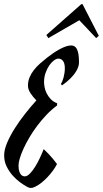

<svg xmlns="http://www.w3.org/2000/svg" viewBox="-48 -901 500 933"><path d="M229 -388.2Q201.7 -368.2 177.2 -342.3Q152.8 -316.4 132.1 -288.8Q111.3 -261.2 94.7 -232.9Q78.1 -204.6 66.4 -179Q54.7 -153.3 48.3 -132.1Q42 -110.8 42 -97.2Q42 -78.6 45.7 -68.1Q49.3 -57.6 54.2 -52.2Q59.1 -46.9 64.2 -45.4Q69.3 -43.9 71.8 -43.9Q84 -43.9 97.2 -57.4Q110.4 -70.8 122.8 -90.8Q135.3 -110.8 146 -133.8Q156.7 -156.7 164.1 -175.8H165Q176.8 -165 188.2 -152.8Q199.7 -140.6 209 -129.4Q219.7 -116.7 229 -104Q221.2 -88.4 209.5 -72.3Q197.8 -56.2 183.8 -41.3Q169.9 -26.4 154.5 -13.9Q139.2 -1.5 124 5.9Q115.7 9.8 111.6 11Q107.4 12.2 100.1 12.2Q95.7 12.2 90.6 10Q85.4 7.8 80.1 4.9Q66.9 -2.4 48.3 -16.1Q29.8 -29.8 12.9 -48.8Q-3.9 -67.9 -15.9 -92.3Q-27.8 -116.7 -27.8 -146Q-27.8 -173.3 -13.2 -207.8Q1.5 -242.2 24.4 -278.3Q47.4 -314.5 75 -349.4Q102.5 -384.3 128.9 -413.1Q111.8 -430.2 99.9 -448.5Q87.9 -466.8 87.9 -484.9Q87.9 -506.3 95.7 -525.1Q103.5 -543.9 116.5 -560.5Q129.4 -577.1 146.2 -592Q163.1 -606.9 181.2 -621.1Q192.9 -630.4 208 -640.9Q223.1 -651.4 238.8 -660.2Q254.4 -668.9 269.8 -674.6Q285.2 -680.2 297.9 -680.2Q306.2 -680.2 313 -676.5Q319.8 -672.9 325 -663.8Q330.1 -654.8 333 -638.9Q335.9 -623 335.9 -598.1Q335.9 -586.9 332.3 -576.4Q328.6 -565.9 322.8 -555.9Q316.9 -545.9 309.6 -536.9Q302.2 -527.8 294.4 -520Q275.9 -501.5 252.9 -485.8L248 -494.1Q251 -497.6 254.4 -505.1Q257.8 -512.7 260.5 -522.7Q263.2 -532.7 265.1 -544.7Q267.1 -556.6 267.1 -568.8Q267.1 -593.3 258.3 -604.7Q249.5 -616.2 235.8 -616.2Q226.1 -616.2 213.9 -607.2Q201.7 -598.1 191.2 -582.8Q180.7 -567.4 173.3 -546.4Q166 -525.4 166 -502Q166 -492.7 168.5 -478.3Q170.9 -463.9 178 -449Q185.1 -434.1 197.5 -420.4Q210 -406.7 230 -398.9ZM353 -880.9 432.1 -727.1 419.4 -715.8 337.4 -802.7 187 -715.8 177.2 -731 347.2 -880.9Z"/></svg>

Font: Romanesco
Style: Regular
Weight: 400
Designer: Astigmatic (AOETI)
Foundry: Astigmatic (AOETI)
Version: Version 1.000